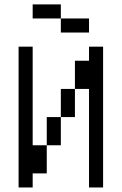

<svg xmlns="http://www.w3.org/2000/svg" viewBox="-20 -832 540 852"><path d="M375 -687.5V-750H250V-687.5ZM125 -62.5H187.5Q187.5 -62.5 187.5 -187.5H125V-625H62.5Q62.5 -625 62.5 0H125ZM375 -437.5V0H437.5Q437.5 0 437.5 -625H375V-562.5H312.5Q312.5 -562.5 312.5 -437.5H250Q250 -437.5 250 -312.5H187.5Q187.5 -312.5 187.5 -187.5H250Q250 -187.5 250 -312.5H312.5Q312.5 -312.5 312.5 -437.5ZM250 -750V-812.5H125V-750Z"/></svg>

Font: BFUnifontExMono
Style: Regular
Weight: 500
Version: Version 15.0.06